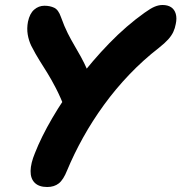

<svg xmlns="http://www.w3.org/2000/svg" viewBox="-20 -733 726 769"><path d="M169 16Q136 16 119 -1Q102 -18 102.5 -48.5Q103 -79 120 -120Q145 -184 189 -259.5Q233 -335 291.5 -412.5Q350 -490 418 -560Q486 -630 559 -682Q584 -700 600 -706.5Q616 -713 631 -713Q652 -713 665.5 -704Q679 -695 684 -677.5Q689 -660 684 -637Q681 -620 674 -605Q667 -590 653.5 -575Q640 -560 616 -541Q554 -493 498.5 -435Q443 -377 396.5 -313Q350 -249 313 -182.5Q276 -116 249 -51Q234 -13 215.5 1.5Q197 16 169 16ZM292 -255Q275 -255 263 -263Q251 -271 245 -287Q222 -345 203.5 -380.5Q185 -416 169.5 -441Q154 -466 138.5 -490.5Q123 -515 105 -550Q95 -571 91 -595Q87 -619 92 -646Q99 -679 117 -694.5Q135 -710 158 -710Q180 -710 197 -702Q214 -694 224 -665Q238 -626 251.5 -599.5Q265 -573 278 -551Q291 -529 304 -505.5Q317 -482 330.5 -451.5Q344 -421 359 -376Q364 -359 361 -338.5Q358 -318 348.5 -299Q339 -280 324.5 -267.5Q310 -255 292 -255Z"/></svg>

Font: Shantell Sans
Style: Bold Italic
Weight: 700
Italic angle: -11°
Designer: Stephen Nixon, Anya Danilova, Shantell Martin
Foundry: Arrow Type
Version: Version 1.011;[c5ecc13dd]